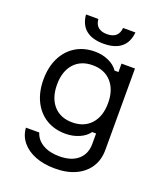

<svg xmlns="http://www.w3.org/2000/svg" viewBox="-181 -949 1112 1286"><g transform="rotate(20 375.0 -305.5)"><path d="M639 -18Q639 53 605.5 105Q572 157 510.5 186Q449 215 363 215Q284 215 223.5 191.5Q163 168 127.5 125Q92 82 88 24H183Q198 73 245.5 100.5Q293 128 363 128Q448 128 495.5 87Q543 46 543 -26V-100H515Q492 -67 447 -47.5Q402 -28 350 -28Q271 -28 212 -64Q153 -100 120.5 -166Q88 -232 88 -319Q88 -408 120.5 -474Q153 -540 212 -576.5Q271 -613 350 -613Q403 -613 448 -592.5Q493 -572 515 -538H543V-598H639ZM185 -319Q185 -224 233.5 -169.5Q282 -115 367 -115Q451 -115 500 -169.5Q549 -224 549 -319Q549 -413 500 -467.5Q451 -522 367 -522Q282 -522 233.5 -467.5Q185 -413 185 -319ZM295 -826Q298 -788 320.5 -769Q343 -750 383 -750Q424 -750 446 -769Q468 -788 471 -826H559Q553 -755 508.5 -718.5Q464 -682 383 -682Q302 -682 257.5 -718.5Q213 -755 207 -826Z"/></g></svg>

Font: Martian Mono SemiExpanded Light
Style: Regular
Weight: 300
Width: 6
Monospace: yes
Designer: Roman Shamin
Foundry: Evil Martians
Version: Version 0.930